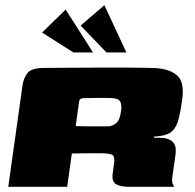

<svg xmlns="http://www.w3.org/2000/svg" viewBox="-20 -723 756 743"><path d="M333 -130Q333 -130 319.5 -130Q306 -130 288.5 -129.5Q271 -129 258 -129L240 0H12L67 -392Q71 -421 86.5 -440.5Q102 -460 150 -460Q165 -460 199.5 -460.5Q234 -461 279 -461Q324 -461 373 -461.5Q422 -462 466.5 -461.5Q511 -461 544 -460.5Q577 -460 589 -459Q643 -454 668.5 -428Q694 -402 685 -337Q676 -274 667 -249Q658 -224 641 -211Q631 -204 614 -199.5Q597 -195 577 -195L576 -190Q585 -190 596 -190Q607 -190 615 -189Q640 -184 649.5 -173Q659 -162 660 -147Q661 -132 658 -116L648 -46Q644 -21 648.5 -11Q653 -1 654 0H481Q447 0 429.5 -10Q412 -20 416 -51L421 -88Q426 -119 413 -124.5Q400 -130 366 -130ZM273 -235Q280 -235 297 -234.5Q314 -234 334.5 -234Q355 -234 372.5 -234Q390 -234 397 -234Q414 -234 429 -246Q444 -258 448 -291Q452 -314 446.5 -327Q441 -340 424 -342Q414 -344 396 -344Q378 -344 358.5 -344Q339 -344 323 -343.5Q307 -343 300 -343Q299 -343 293.5 -341Q288 -339 286 -330ZM264 -520 143 -597 234 -686 340 -520ZM392 -520 292 -624 384 -703 469 -520Z"/></svg>

Font: Genos Black
Style: Italic
Weight: 900
Italic angle: -8°
Version: Version 1.010